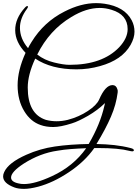

<svg xmlns="http://www.w3.org/2000/svg" viewBox="-67 -838 883 1232"><path d="M159 -462Q111 -358 111 -276Q111 -107 227 -69Q295 -51 368 -69Q440 -88 497 -126Q553 -163 569 -199Q609 -292 655 -292Q678 -292 686 -266Q690 -257 688 -244Q683 -205 672.5 -167Q662 -129 645 -89.5Q628 -50 605 -6.5Q582 37 552 86Q612 87 666.5 93Q721 99 771 112Q792 117 792 126Q792 138 763 130Q694 112 564 112H538Q477 199 375 267Q275 334 178 360Q124 374 87.5 374Q51 374 26 365Q-47 338 -47 294Q-47 280 -40 266Q-13 206 102 155Q189 116 285.5 102Q382 88 502 86Q576 -40 603 -160L607 -177Q560 -131 498 -95Q468 -78 442 -65.5Q416 -53 393 -46Q321 -23 274.5 -23Q228 -23 193 -36Q129 -58 89 -124Q46 -194 46 -290.5Q46 -387 97 -499Q31 -568 30.5 -644Q30 -720 93 -789Q105 -802 110.5 -798.5Q116 -795 106 -781Q61 -721 61 -660Q61 -590 113 -529Q116 -536 121.5 -545.5Q127 -555 135 -568Q214 -697 347 -764Q452 -818 550 -818Q564 -818 577 -817Q590 -816 604 -814Q732 -795 778 -708Q796 -674 796 -634.5Q796 -595 771 -550Q716 -453 575 -414Q501 -393 424 -393Q262 -393 159 -462ZM573 -787Q486 -787 391 -729Q250 -645 172 -488Q218 -452 280 -437Q341 -422 379 -422Q590 -422 698 -535Q752 -593 752 -651Q752 -744 649 -775Q611 -787 573 -787ZM4 301Q4 329 52 339Q67 343 87 343Q157 343 267 292Q404 229 486 113Q433 115 387.5 118.5Q342 122 302 129Q190 145 85 212Q4 265 4 301Z"/></svg>

Font: #9Slide05 Great Vibes
Style: Regular
Weight: 400
Designer: Robert E. Leuschke
Foundry: Robert E. Leuschke
Version: Version 1.001